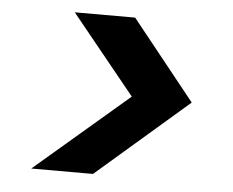

<svg xmlns="http://www.w3.org/2000/svg" viewBox="-40 -621 659 542"><g transform="rotate(5 289.5 -350.0)"><path d="M67 -125 332 -352 151 -575H322L502 -350L242 -125Z"/></g></svg>

Font: DM Sans 9pt
Style: Bold Italic
Weight: 700
Italic angle: -10°
Version: Version 4.004;gftools[0.9.30]